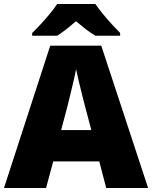

<svg xmlns="http://www.w3.org/2000/svg" viewBox="-20 -1040 766 967"><path d="M515 -93 480 -227H248L212 -93H0L233 -810H490L726 -93ZM409 -502Q404 -521 395 -556.5Q386 -592 377 -630Q368 -668 363 -692Q359 -668 350.5 -632Q342 -596 333.5 -561Q325 -526 319 -502L288 -385H440ZM460 -1020Q476 -997 498.5 -969.5Q521 -942 544.5 -916.5Q568 -891 585 -874V-860H461Q435 -875 412 -893Q389 -911 363 -933Q337 -911 315.5 -894Q294 -877 268 -860H142V-874Q161 -892 184.5 -917.5Q208 -943 230.5 -970Q253 -997 268 -1020Z"/></svg>

Font: Noto Sans Kannada UI Black
Style: Regular
Weight: 900
Designer: Jelle Bosma - Monotype Design Team
Foundry: Monotype Imaging Inc.
Version: Version 2.005; ttfautohint (v1.8.4.7-5d5b)